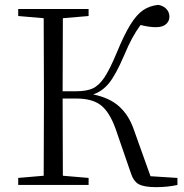

<svg xmlns="http://www.w3.org/2000/svg" viewBox="-20 -762 760 791"><path d="M295 -356H238L239 -38L345 -29V0H55V-29L160 -38L161 -335V-390L160 -687L55 -696V-725H345V-696L239 -687L238 -386H293Q336 -386 361.5 -397.5Q387 -409 409.5 -442Q432 -475 461 -545Q492 -620 517.5 -661Q543 -702 569.5 -720Q596 -738 632 -742Q654 -738 666 -724.5Q678 -711 678 -693Q678 -675 664 -662.5Q650 -650 622 -650Q595 -650 559 -659Q540 -633 524.5 -604.5Q509 -576 491 -533Q457 -454 429.5 -420Q402 -386 364 -373Q432 -359 471.5 -323Q511 -287 531 -229L600 -36L711 -29V0Q670 9 623 9Q573 9 551 -3.5Q529 -16 518 -52L456 -232Q431 -301 395.5 -328.5Q360 -356 295 -356Z"/></svg>

Font: GL-CurulMinamoto Light
Style: Regular
Weight: 300
Designer: Eunice (kana); Ryoko NISHIZUKA 西塚涼子 (ideographs); Frank Grießhammer (Latin, Greek & Cyrillic); Wenlong ZHANG
Foundry: Gutenberg Labo; Adobe
Version: Version 1.002